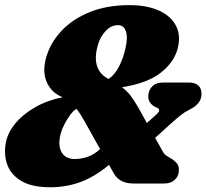

<svg xmlns="http://www.w3.org/2000/svg" viewBox="-21 -734 826 768"><path d="M434.5 -40 415 -74.5Q359.5 -28 302.5 -6.5Q245.5 15 180 15Q108 15 66.2 -9Q24.5 -33 9.2 -72.5Q-6 -112 1.5 -159Q8.5 -201.5 39.5 -239.2Q70.5 -277 119.5 -305Q168.5 -333 229.5 -345Q225.5 -346.5 221.5 -348.5Q181.5 -367.5 164.8 -408.5Q148 -449.5 164 -505.5Q180.5 -562.5 224.2 -609.8Q268 -657 337 -685.2Q406 -713.5 497 -713.5Q567 -713.5 615.2 -691.5Q663.5 -669.5 683.5 -629.8Q703.5 -590 689 -537.5Q674.5 -484 621.2 -442.5Q568 -401 467 -385Q487 -370 502 -350.5Q517 -331 534 -300.5L566.5 -242L599 -271Q615 -285 615.5 -292.2Q616 -299.5 607.5 -303L599.5 -306.5Q590 -310.5 581 -321.5Q572 -332.5 572 -348Q572 -371 587 -387.5Q602 -404 633 -404H733Q785 -404 785 -358Q785 -318.5 737 -295.5Q718.5 -286.5 702.5 -273.8Q686.5 -261 663.5 -240.5L599.5 -182.5L632.5 -124Q637.5 -115.5 647.2 -109.8Q657 -104 666.5 -98Q676 -92 685.2 -82.2Q694.5 -72.5 694.5 -54.5Q694.5 -30 678.5 -15Q662.5 0 636.5 0H512.5Q457.5 0 434.5 -40ZM450.5 -633.5Q424 -633.5 401.5 -610Q379 -586.5 369.5 -550.5Q343.5 -454.5 413 -418Q437 -433.5 454.2 -466.2Q471.5 -499 481 -541.5Q491 -585 482.5 -609.2Q474 -633.5 450.5 -633.5ZM222 -200.5Q209.5 -153.5 225 -125.8Q240.5 -98 277.5 -98Q304.5 -98 329.8 -106.8Q355 -115.5 379.5 -137.5L320.5 -243Q311.5 -259 303 -273Q294.5 -287 285 -298.5Q273 -292 260.5 -275.2Q248 -258.5 237.5 -238.5Q227 -218.5 222 -200.5Z"/></svg>

Font: Fraunces 9pt S100 Black
Style: Italic
Weight: 900
Italic angle: -16°
Version: Version 1.000; ttfautohint (v1.8.3)